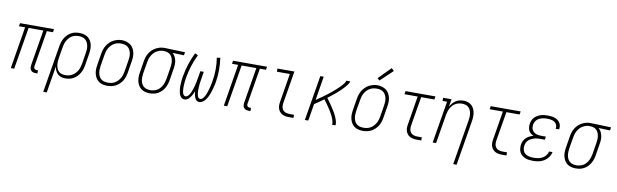

<svg xmlns="http://www.w3.org/2000/svg" viewBox="-54 -1389 7126 2219"><g transform="rotate(10 3509.0 -279.5)"><path d="M362 8Q346 8 330.5 3.5Q315 -1 305 -12Q295 -23 292.5 -39Q290 -55 292 -71L362 -493H189L107 0H67L148 -493H76L82 -530H481L475 -493H403L333 -71Q331 -63 332.5 -54.5Q334 -46 339 -40Q344 -34 352 -31.5Q360 -29 368 -29H381V8Z M484 205 575 -345Q579 -370 586.5 -394Q594 -418 607 -441Q620 -464 639 -483Q658 -502 680.5 -515Q703 -528 728 -533Q753 -538 778 -538Q805 -538 831.5 -531.5Q858 -525 878.5 -509.5Q899 -494 912 -471.5Q925 -449 930.5 -423Q936 -397 935 -369.5Q934 -342 929 -315L908 -185Q904 -160 896.5 -136Q889 -112 876 -89.5Q863 -67 845 -48Q827 -29 804.5 -16Q782 -3 757 2.5Q732 8 708 8Q682 8 658 0.5Q634 -7 617 -23.5Q600 -40 590 -62.5Q580 -85 577 -109L525 205ZM700 -29Q721 -29 741.5 -33.5Q762 -38 781 -49Q800 -60 815.5 -76Q831 -92 842 -111Q853 -130 859 -150Q865 -170 869 -191L890 -321Q894 -342 895 -364Q896 -386 892 -406.5Q888 -427 879 -445.5Q870 -464 854.5 -477Q839 -490 818.5 -495.5Q798 -501 777 -501Q757 -501 736.5 -496.5Q716 -492 697.5 -481Q679 -470 664.5 -453.5Q650 -437 640 -418Q630 -399 624 -379.5Q618 -360 615 -339L594 -213Q590 -192 589 -170Q588 -148 591 -127.5Q594 -107 601.5 -88Q609 -69 623.5 -55Q638 -41 658 -35Q678 -29 700 -29Z M1198 8Q1171 8 1144.5 1.5Q1118 -5 1097.5 -20.5Q1077 -36 1064 -58.5Q1051 -81 1045 -107Q1039 -133 1040 -160.5Q1041 -188 1046 -215L1067 -345Q1071 -370 1079 -395Q1087 -420 1101 -442.5Q1115 -465 1134.5 -484.5Q1154 -504 1177.5 -516Q1201 -528 1226 -534.5Q1251 -541 1277 -541Q1304 -541 1330 -533Q1356 -525 1377 -510Q1398 -495 1411 -472Q1424 -449 1430 -423.5Q1436 -398 1435 -370Q1434 -342 1429 -315L1408 -185Q1404 -160 1396 -135Q1388 -110 1374.5 -87.5Q1361 -65 1341 -46Q1321 -27 1297.5 -14.5Q1274 -2 1248.5 3Q1223 8 1198 8ZM1199 -29Q1220 -29 1241 -33Q1262 -37 1281 -48Q1300 -59 1315.5 -75.5Q1331 -92 1342 -110.5Q1353 -129 1359 -149.5Q1365 -170 1369 -191L1390 -321Q1394 -342 1395 -364Q1396 -386 1392 -407Q1388 -428 1378.5 -446.5Q1369 -465 1353 -478Q1337 -491 1316.5 -496Q1296 -501 1274 -501Q1253 -501 1232.5 -496.5Q1212 -492 1193 -481Q1174 -470 1159 -454Q1144 -438 1133 -419Q1122 -400 1116 -380Q1110 -360 1107 -339L1085 -209Q1082 -188 1081 -166Q1080 -144 1083.5 -123.5Q1087 -103 1096 -84.5Q1105 -66 1120.5 -53Q1136 -40 1157 -34.5Q1178 -29 1199 -29Z M1697 8Q1670 8 1644 1.5Q1618 -5 1597.5 -20.5Q1577 -36 1564 -58.5Q1551 -81 1545 -107Q1539 -133 1540 -160.5Q1541 -188 1546 -215L1567 -345Q1571 -370 1578.5 -393.5Q1586 -417 1599.5 -439.5Q1613 -462 1632 -480.5Q1651 -499 1673.5 -511.5Q1696 -524 1720.5 -531Q1745 -538 1769 -538Q1772 -538 1775.5 -538Q1779 -538 1783 -538L2018 -530L2012 -493L1877 -498Q1895 -483 1906.5 -461.5Q1918 -440 1923 -416Q1928 -392 1927 -366Q1926 -340 1921 -315L1900 -185Q1896 -160 1888.5 -136Q1881 -112 1868 -89Q1855 -66 1836.5 -47Q1818 -28 1795 -15Q1772 -2 1747 3Q1722 8 1697 8ZM1698 -29Q1718 -29 1738.5 -33.5Q1759 -38 1777.5 -49Q1796 -60 1810.5 -76.5Q1825 -93 1835 -112Q1845 -131 1851 -150.5Q1857 -170 1861 -191L1882 -321Q1885 -341 1886.5 -361.5Q1888 -382 1885.5 -401Q1883 -420 1876 -438.5Q1869 -457 1856.5 -470.5Q1844 -484 1826 -492Q1808 -500 1788 -501H1777Q1774 -501 1771.5 -501.5Q1769 -502 1766 -502Q1746 -502 1726.5 -495.5Q1707 -489 1689 -478Q1671 -467 1656.5 -451Q1642 -435 1632 -416.5Q1622 -398 1616 -378.5Q1610 -359 1607 -339L1585 -209Q1582 -188 1581 -166Q1580 -144 1583.5 -123.5Q1587 -103 1596 -84.5Q1605 -66 1620.5 -53Q1636 -40 1656 -34.5Q1676 -29 1698 -29Z M2280 8Q2267 8 2255.5 2.5Q2244 -3 2237 -13Q2230 -23 2225.5 -34.5Q2221 -46 2218 -58Q2215 -70 2213.5 -82.5Q2212 -95 2212 -108Q2207 -95 2201 -82.5Q2195 -70 2188.5 -58Q2182 -46 2173.5 -34.5Q2165 -23 2155 -13Q2145 -3 2131.5 2.5Q2118 8 2105 8Q2090 8 2077.5 0.5Q2065 -7 2057 -18.5Q2049 -30 2044.5 -44Q2040 -58 2037.5 -72.5Q2035 -87 2033.5 -102Q2032 -117 2032 -132Q2032 -147 2033 -162Q2034 -177 2035 -192.5Q2036 -208 2038 -223Q2040 -238 2043 -253Q2055 -326 2078.5 -398Q2102 -470 2135 -538L2171 -522Q2139 -457 2116.5 -387Q2094 -317 2082 -248Q2080 -235 2078.5 -223Q2077 -211 2075.5 -199Q2074 -187 2073 -175Q2072 -163 2071.5 -150.5Q2071 -138 2071 -126Q2071 -114 2072 -102.5Q2073 -91 2074.5 -79Q2076 -67 2080 -56.5Q2084 -46 2092 -37.5Q2100 -29 2112 -29Q2126 -29 2137 -39Q2148 -49 2155.5 -60.5Q2163 -72 2168.5 -84.5Q2174 -97 2179 -110Q2184 -123 2188 -135.5Q2192 -148 2195.5 -161Q2199 -174 2202 -187Q2205 -200 2208 -213Q2211 -226 2213 -239Q2215 -252 2217 -265L2231 -345H2271L2258 -265Q2256 -252 2254 -239Q2252 -226 2250 -213Q2248 -200 2247 -187Q2246 -174 2245.5 -161Q2245 -148 2244.5 -135Q2244 -122 2244.5 -109.5Q2245 -97 2247 -84.5Q2249 -72 2252.5 -60Q2256 -48 2264 -38.5Q2272 -29 2285 -29Q2298 -29 2308.5 -38.5Q2319 -48 2326.5 -59.5Q2334 -71 2340 -83Q2346 -95 2350.5 -107Q2355 -119 2359 -131.5Q2363 -144 2366.5 -156.5Q2370 -169 2373.5 -182Q2377 -195 2379.5 -207.5Q2382 -220 2384.5 -232.5Q2387 -245 2389 -258Q2401 -327 2401.5 -395.5Q2402 -464 2391 -532L2431 -538Q2441 -467 2441 -396.5Q2441 -326 2429 -253Q2426 -234 2421.5 -215Q2417 -196 2412 -177Q2407 -158 2401 -139Q2395 -120 2387.5 -101.5Q2380 -83 2370.5 -65Q2361 -47 2348 -31Q2335 -15 2317 -3.5Q2299 8 2280 8Z M2862 8Q2846 8 2830.5 3.5Q2815 -1 2805 -12Q2795 -23 2792.5 -39Q2790 -55 2792 -71L2862 -493H2689L2607 0H2567L2648 -493H2576L2582 -530H2981L2975 -493H2903L2833 -71Q2831 -63 2832.5 -54.5Q2834 -46 2839 -40Q2844 -34 2852 -31.5Q2860 -29 2868 -29H2881V8Z M3331 0Q3310 0 3289.5 -3.5Q3269 -7 3251.5 -16.5Q3234 -26 3221.5 -41Q3209 -56 3202.5 -75Q3196 -94 3196 -115.5Q3196 -137 3200 -158L3255 -493H3103V-530H3302L3239 -152Q3235 -129 3237.5 -106.5Q3240 -84 3253 -67.5Q3266 -51 3287.5 -44Q3309 -37 3331 -37H3384V0Z M3518 0 3606 -530H3646L3600 -249Q3614 -259 3628.5 -269Q3643 -279 3657.5 -289Q3672 -299 3686.5 -309.5Q3701 -320 3715 -331Q3729 -342 3743 -352.5Q3757 -363 3770.5 -374.5Q3784 -386 3797.5 -397.5Q3811 -409 3824 -421Q3837 -433 3849.5 -445.5Q3862 -458 3874 -471Q3886 -484 3896.5 -498.5Q3907 -513 3910 -530H3957Q3954 -514 3945 -500.5Q3936 -487 3925.5 -474Q3915 -461 3904 -449Q3893 -437 3881 -425Q3869 -413 3857 -402Q3845 -391 3832.5 -380Q3820 -369 3807 -358.5Q3794 -348 3781 -337.5Q3768 -327 3755 -317Q3742 -307 3729 -297Q3739 -283 3749 -269.5Q3759 -256 3768.5 -242.5Q3778 -229 3787.5 -215Q3797 -201 3806 -187Q3815 -173 3823.5 -159Q3832 -145 3840 -130Q3848 -115 3855 -99.5Q3862 -84 3867.5 -68Q3873 -52 3876.5 -35Q3880 -18 3877 0H3837Q3840 -16 3836.5 -32Q3833 -48 3828 -63Q3823 -78 3816 -92Q3809 -106 3802 -120Q3795 -134 3787 -147Q3779 -160 3770.5 -173Q3762 -186 3753.5 -199Q3745 -212 3736 -224.5Q3727 -237 3717.5 -249.5Q3708 -262 3699 -274Q3673 -255 3646 -236Q3619 -217 3591 -199L3558 0Z M4198 8Q4171 8 4144.5 1.5Q4118 -5 4097.5 -20.5Q4077 -36 4064 -58.5Q4051 -81 4045 -107Q4039 -133 4040 -160.5Q4041 -188 4046 -215L4067 -345Q4071 -370 4079 -395Q4087 -420 4101 -442.5Q4115 -465 4134.5 -484.5Q4154 -504 4177.5 -516Q4201 -528 4226 -534.5Q4251 -541 4277 -541Q4304 -541 4330 -533Q4356 -525 4377 -510Q4398 -495 4411 -472Q4424 -449 4430 -423.5Q4436 -398 4435 -370Q4434 -342 4429 -315L4408 -185Q4404 -160 4396 -135Q4388 -110 4374.5 -87.5Q4361 -65 4341 -46Q4321 -27 4297.5 -14.5Q4274 -2 4248.5 3Q4223 8 4198 8ZM4199 -29Q4220 -29 4241 -33Q4262 -37 4281 -48Q4300 -59 4315.5 -75.5Q4331 -92 4342 -110.5Q4353 -129 4359 -149.5Q4365 -170 4369 -191L4390 -321Q4394 -342 4395 -364Q4396 -386 4392 -407Q4388 -428 4378.5 -446.5Q4369 -465 4353 -478Q4337 -491 4316.5 -496Q4296 -501 4274 -501Q4253 -501 4232.5 -496.5Q4212 -492 4193 -481Q4174 -470 4159 -454Q4144 -438 4133 -419Q4122 -400 4116 -380Q4110 -360 4107 -339L4085 -209Q4082 -188 4081 -166Q4080 -144 4083.5 -123.5Q4087 -103 4096 -84.5Q4105 -66 4120.5 -53Q4136 -40 4157 -34.5Q4178 -29 4199 -29ZM4287 -598 4262 -622 4403 -764 4433 -736Z M4831 0Q4810 0 4789.5 -3.5Q4769 -7 4751.5 -16.5Q4734 -26 4721.5 -41Q4709 -56 4702.5 -75Q4696 -94 4696 -115.5Q4696 -137 4700 -158L4755 -493H4600L4606 -530H4957L4951 -493H4796L4739 -152Q4735 -129 4737.5 -106.5Q4740 -84 4753 -67.5Q4766 -51 4787.5 -44Q4809 -37 4831 -37H4884V0Z M5295 205 5382 -321Q5386 -342 5387 -363.5Q5388 -385 5385 -405Q5382 -425 5374 -443.5Q5366 -462 5351.5 -475.5Q5337 -489 5317 -495Q5297 -501 5276 -501Q5256 -501 5236 -496.5Q5216 -492 5198 -481.5Q5180 -471 5165.5 -455Q5151 -439 5140.5 -420.5Q5130 -402 5124.5 -382.5Q5119 -363 5115 -343L5058 0H5018L5100 -493H5047V-530H5146L5131 -440Q5143 -462 5159 -481Q5175 -500 5195.5 -513.5Q5216 -527 5239.5 -532.5Q5263 -538 5285 -538Q5312 -538 5336.5 -530.5Q5361 -523 5379.5 -506.5Q5398 -490 5409 -467.5Q5420 -445 5424 -419.5Q5428 -394 5427 -367.5Q5426 -341 5421 -315L5335 205Z M5831 0Q5810 0 5789.5 -3.5Q5769 -7 5751.5 -16.5Q5734 -26 5721.5 -41Q5709 -56 5702.5 -75Q5696 -94 5696 -115.5Q5696 -137 5700 -158L5755 -493H5600L5606 -530H5957L5951 -493H5796L5739 -152Q5735 -129 5737.5 -106.5Q5740 -84 5753 -67.5Q5766 -51 5787.5 -44Q5809 -37 5831 -37H5884V0Z M6197 8Q6173 8 6149.5 5Q6126 2 6105 -6.5Q6084 -15 6066.5 -29Q6049 -43 6039 -63Q6029 -83 6026.5 -106.5Q6024 -130 6027 -154Q6031 -176 6041 -197.5Q6051 -219 6068.5 -235Q6086 -251 6107.5 -261.5Q6129 -272 6152 -278Q6133 -286 6118 -299Q6103 -312 6094.5 -330Q6086 -348 6084.5 -368.5Q6083 -389 6086 -410Q6089 -430 6097.5 -449.5Q6106 -469 6121 -484.5Q6136 -500 6154.5 -510.5Q6173 -521 6193 -527.5Q6213 -534 6233 -536Q6253 -538 6273 -538Q6294 -538 6314 -536Q6334 -534 6352.5 -528Q6371 -522 6387.5 -511.5Q6404 -501 6415 -485.5Q6426 -470 6430.5 -450.5Q6435 -431 6432 -411Q6431 -409 6431 -407Q6431 -405 6430 -403H6390Q6391 -405 6391 -406Q6391 -407 6391 -409Q6394 -424 6390.5 -438Q6387 -452 6378.5 -463.5Q6370 -475 6358 -482.5Q6346 -490 6332 -494Q6318 -498 6303 -499.5Q6288 -501 6273 -501Q6258 -501 6242 -499.5Q6226 -498 6210.5 -493.5Q6195 -489 6180.5 -481.5Q6166 -474 6154 -462Q6142 -450 6135 -435Q6128 -420 6125 -405Q6123 -388 6124.5 -372Q6126 -356 6133.5 -342.5Q6141 -329 6153 -319Q6165 -309 6179.5 -303.5Q6194 -298 6210 -296Q6226 -294 6242 -294H6295L6289 -257H6236Q6219 -257 6201 -255.5Q6183 -254 6165.5 -249Q6148 -244 6131 -235.5Q6114 -227 6100 -214Q6086 -201 6078 -183.5Q6070 -166 6067 -149Q6063 -122 6070.5 -96.5Q6078 -71 6097.5 -55.5Q6117 -40 6143.5 -34.5Q6170 -29 6197 -29Q6222 -29 6247.5 -33Q6273 -37 6297 -49.5Q6321 -62 6338.5 -83.5Q6356 -105 6361 -131H6401Q6395 -98 6374.5 -69.5Q6354 -41 6324.5 -23Q6295 -5 6262 1.5Q6229 8 6197 8Z M6697 8Q6670 8 6644 1.5Q6618 -5 6597.5 -20.5Q6577 -36 6564 -58.5Q6551 -81 6545 -107Q6539 -133 6540 -160.5Q6541 -188 6546 -215L6567 -345Q6571 -370 6578.5 -393.5Q6586 -417 6599.5 -439.5Q6613 -462 6632 -480.5Q6651 -499 6673.5 -511.5Q6696 -524 6720.5 -531Q6745 -538 6769 -538Q6772 -538 6775.5 -538Q6779 -538 6783 -538L7018 -530L7012 -493L6877 -498Q6895 -483 6906.5 -461.5Q6918 -440 6923 -416Q6928 -392 6927 -366Q6926 -340 6921 -315L6900 -185Q6896 -160 6888.5 -136Q6881 -112 6868 -89Q6855 -66 6836.5 -47Q6818 -28 6795 -15Q6772 -2 6747 3Q6722 8 6697 8ZM6698 -29Q6718 -29 6738.5 -33.5Q6759 -38 6777.5 -49Q6796 -60 6810.5 -76.5Q6825 -93 6835 -112Q6845 -131 6851 -150.5Q6857 -170 6861 -191L6882 -321Q6885 -341 6886.5 -361.5Q6888 -382 6885.5 -401Q6883 -420 6876 -438.5Q6869 -457 6856.5 -470.5Q6844 -484 6826 -492Q6808 -500 6788 -501H6777Q6774 -501 6771.5 -501.5Q6769 -502 6766 -502Q6746 -502 6726.5 -495.5Q6707 -489 6689 -478Q6671 -467 6656.5 -451Q6642 -435 6632 -416.5Q6622 -398 6616 -378.5Q6610 -359 6607 -339L6585 -209Q6582 -188 6581 -166Q6580 -144 6583.5 -123.5Q6587 -103 6596 -84.5Q6605 -66 6620.5 -53Q6636 -40 6656 -34.5Q6676 -29 6698 -29Z"/></g></svg>

Font: Iosevka Curly Slab XLtObl
Style: Regular
Weight: 200
Italic angle: -9°
Monospace: yes
Designer: Belleve Invis
Foundry: Belleve Invis
Version: Version 11.1.0; ttfautohint (v1.8.3)